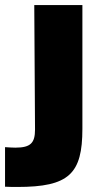

<svg xmlns="http://www.w3.org/2000/svg" viewBox="-96 -540 389 762"><path d="M-76 201C-59 202 -43 202 -27 202C178 202 231 150 231 -29V-520H40L43 -26C43 27 26 46 -35 46C-47 46 -60 45 -76 44Z"/></svg>

Font: Arthouse Owned Black
Style: Regular
Weight: 900
Designer: Jeremy Tribby
Foundry: Tribby Type
Version: Version 1.000;PS 001.000;hotconv 1.0.88;makeotf.lib2.5.64775